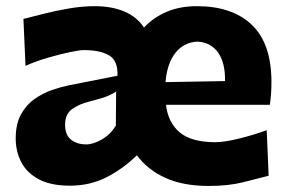

<svg xmlns="http://www.w3.org/2000/svg" viewBox="-20 -597 943 632"><path d="M667.5 15.1Q582.5 15.1 523.9 -11.7Q465.3 -38.6 430.7 -85.9Q384.8 -41 330.3 -13.4Q275.9 14.2 210.4 14.2Q147 14.2 107.4 -7.1Q67.9 -28.3 49.8 -63.7Q31.7 -99.1 31.7 -141.6Q31.7 -189.5 49.3 -220.9Q66.9 -252.4 94.2 -271.5Q121.6 -290.5 151.4 -300.8Q181.2 -311 205.6 -315.9L366.7 -347.7Q368.7 -397 339.4 -414.6Q310.1 -432.1 256.3 -432.1Q242.7 -432.1 210.7 -425.5Q178.7 -418.9 139.2 -407.5Q99.6 -396 64 -380.4L57.1 -534.7Q84 -541.5 123.3 -551.5Q162.6 -561.5 206.8 -569.1Q251 -576.7 292 -576.7Q346.7 -576.7 388.2 -559.6Q429.7 -542.5 454.1 -506.3Q484.9 -539.6 528.6 -558.1Q572.3 -576.7 628.4 -576.7Q744.6 -576.7 809.1 -515.1Q873.5 -453.6 873.5 -327.1Q873.5 -304.7 872.1 -286.9Q870.6 -269 868.2 -252H526.4Q533.2 -193.4 571.8 -161.1Q610.4 -128.9 689 -128.9Q718.8 -128.9 767.1 -140.9Q815.4 -152.8 857.9 -168.5L864.3 -18.6Q829.1 -9.3 780.3 2.9Q731.4 15.1 667.5 15.1ZM720.7 -330.1Q721.7 -391.6 697.3 -424.8Q672.9 -458 629.4 -460Q584.5 -457.5 557.1 -422.6Q529.8 -387.7 524.9 -326.7ZM263.2 -121.6Q286.1 -121.6 314.7 -137.7Q343.3 -153.8 361.3 -183.6L362.3 -295.9Q352.1 -288.6 334.5 -281Q316.9 -273.4 272 -262.2Q242.2 -254.9 218.3 -238.5Q194.3 -222.2 194.3 -186.5Q194.3 -151.9 214.6 -136.7Q234.9 -121.6 263.2 -121.6Z"/></svg>

Font: Pinar DS4-Bold
Style: Regular
Weight: 700
Designer: Amin Abedi
Version: Version 2.000